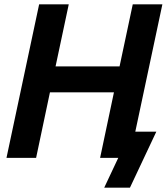

<svg xmlns="http://www.w3.org/2000/svg" viewBox="-20 -730 771 888"><path d="M161 -710H298L237 -423H533L594 -710H731L580 0H443L507 -303H211L147 0H10ZM462 138 527 0H443L469 -121H703L581 138Z"/></svg>

Font: Raleway
Style: Bold Italic
Weight: 700
Italic angle: -12°
Designer: Matt McInerney, Pablo Impallari, Rodrigo Fuenzalida
Foundry: Matt McInerney, Pablo Impallari, Rodrigo Fuenzalida
Version: Version 4.101;RELEASE